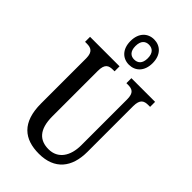

<svg xmlns="http://www.w3.org/2000/svg" viewBox="-292 -1069 1169 1169"><g transform="rotate(45 292.0 -484.5)"><path d="M299 -761C353 -761 395 -799 395 -870C395 -941 353 -979 299 -979C246 -979 204 -941 204 -870C204 -799 246 -761 299 -761ZM299 -806C271 -806 247 -823 247 -870C247 -917 271 -934 299 -934C329 -934 353 -917 353 -870C353 -823 329 -806 299 -806ZM295 10C430 10 496 -74 496 -207V-600C496 -662 522 -671 558 -671H572V-714H368V-671H380C417 -671 441 -662 441 -604V-209C441 -117 398 -51 317 -51C242 -51 192 -94 192 -210V-600C192 -662 217 -671 254 -671H266V-714H12V-671H26C61 -671 88 -662 88 -604V-216C88 -53 169 10 295 10Z"/></g></svg>

Font: Noto Serif Devanagari ExtraCondensed Medium
Style: Regular
Weight: 500
Width: 2
Designer: Universal Thirst, Indian Type Foundry and the Monotype Design Team
Foundry: Monotype Imaging Inc.
Version: Version 2.004